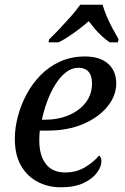

<svg xmlns="http://www.w3.org/2000/svg" viewBox="-20 -786 533 816"><path d="M238 10Q185 10 140.5 -13Q96 -36 69.5 -81.5Q43 -127 43 -197Q43 -241 55.5 -289.5Q68 -338 92 -383.5Q116 -429 152 -466Q188 -503 235.5 -524.5Q283 -546 341 -546Q404 -546 439 -515.5Q474 -485 474 -431Q474 -379 436.5 -333Q399 -287 333.5 -259Q268 -231 184 -231H149Q148 -220 147.5 -209.5Q147 -199 147 -189Q147 -125 175 -89Q203 -53 257 -53Q305 -53 342.5 -76Q380 -99 401 -125Q411 -118 411 -100Q411 -78 392.5 -52.5Q374 -27 336 -8.5Q298 10 238 10ZM168 -277Q227 -277 272.5 -296.5Q318 -316 344.5 -350.5Q371 -385 371 -431Q371 -465 356 -481.5Q341 -498 313 -498Q285 -498 260 -478.5Q235 -459 215 -426.5Q195 -394 180.5 -355Q166 -316 158 -277ZM189 -619Q209 -638 233.5 -664Q258 -690 282 -717Q306 -744 321 -766H416Q422 -744 433.5 -717Q445 -690 459 -664Q473 -638 484 -619L481 -606H446Q430 -617 413.5 -632Q397 -647 383 -663.5Q369 -680 357 -696Q339 -680 317.5 -663.5Q296 -647 273.5 -632Q251 -617 229 -606H186Z"/></svg>

Font: Noto Serif
Style: Italic
Weight: 400
Italic angle: -12°
Designer: Monotype Design Team
Foundry: Monotype Imaging Inc.
Version: Version 2.013